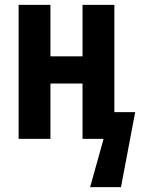

<svg xmlns="http://www.w3.org/2000/svg" viewBox="-20 -567 581 784"><path d="M56 0V-547H186V-337H317V-547H447V-109H532L474 197H348L403 0H317V-226H186V0Z"/></svg>

Font: Noto Sans ExtraCondensed
Style: Bold
Weight: 700
Width: 2
Designer: Monotype Design Team
Foundry: Monotype Imaging Inc.
Version: Version 2.013; ttfautohint (v1.8.4.7-5d5b)